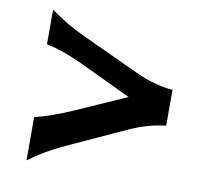

<svg xmlns="http://www.w3.org/2000/svg" viewBox="-69 -726 767 727"><g transform="rotate(10 315.0 -363.0)"><path d="M78.1 -652.8Q142.6 -606.4 204.6 -577.6L434.1 -471.2Q505.9 -438 576.2 -432.1V-294.4Q508.8 -287.6 436 -254.4L204.6 -148.4Q141.6 -119.6 78.1 -73.2V-239.3Q146.5 -256.8 217.3 -288.1L417 -376.5L217.3 -471.2Q145 -505.4 78.1 -520Z"/></g></svg>

Font: Classica
Style: Bold
Weight: 700
Designer: Wojciech Kalinowski "wmk69" (wmk69@o2.pl)
Foundry: Wojciech Kalinowski "wmk69" (wmk69@o2.pl)
Version: Version 2.1.1; 2021-05-14